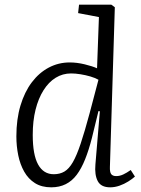

<svg xmlns="http://www.w3.org/2000/svg" viewBox="-20 -787 604 821"><path d="M450 -74Q449 -51 455.5 -42.5Q462 -34 477 -34Q492 -34 507 -41Q522 -48 539 -60L557 -32Q546 -22 528.5 -11Q511 0 491 7Q471 14 451 14Q412 14 398 -12.5Q384 -39 388 -84L407 -311L401 -312L373 -197Q360 -146 344 -106Q328 -66 308 -39.5Q288 -13 261 0.5Q234 14 199 14Q158 14 129.5 -4Q101 -22 83.5 -53Q66 -84 58 -123Q50 -162 50 -204Q50 -277 67.5 -335.5Q85 -394 116 -435Q147 -476 188.5 -498Q230 -520 278 -520Q309 -520 342 -512Q375 -504 395 -495L403 -714L314 -731L318 -767H456L471 -756ZM210 -42Q236 -42 255.5 -53.5Q275 -65 291.5 -93.5Q308 -122 325 -173Q342 -224 363 -302L401 -446Q387 -454 366.5 -460Q346 -466 324 -469.5Q302 -473 284 -473Q248 -473 218 -454.5Q188 -436 166 -401Q144 -366 132 -318Q120 -270 120 -210Q120 -125 143 -83.5Q166 -42 210 -42Z"/></svg>

Font: Literata 24pt Light
Style: Italic
Weight: 300
Italic angle: -2°
Designer: Latin by Veronika Burian and Jose Scaglione. Greek by Irene Vlachou. Cyrillic by Vera Evstafieva
Foundry: TypeTogether
Version: Version 3.103;gftools[0.9.29]